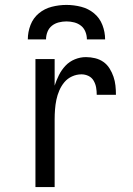

<svg xmlns="http://www.w3.org/2000/svg" viewBox="-20 -760 540 780"><path d="M124 0V-520H202V-412Q209 -434 219.5 -455Q230 -476 246 -493Q262 -510 284 -519Q306 -528 329 -528Q348 -528 366.5 -523.5Q385 -519 400 -508.5Q415 -498 425 -482Q435 -466 441 -448.5Q447 -431 449 -412.5Q451 -394 451 -375H373Q373 -390 370.5 -404.5Q368 -419 360.5 -432Q353 -445 339.5 -451.5Q326 -458 311 -458Q291 -458 272.5 -449.5Q254 -441 241.5 -426Q229 -411 221 -392.5Q213 -374 209 -354.5Q205 -335 203.5 -315Q202 -295 202 -276V0ZM93 -600Q93 -630 104 -658.5Q115 -687 138 -706Q161 -725 190.5 -732.5Q220 -740 250 -740Q280 -740 309.5 -732.5Q339 -725 362 -706Q385 -687 396 -658.5Q407 -630 407 -600H333Q333 -616 327 -631Q321 -646 309 -655.5Q297 -665 281.5 -669Q266 -673 250 -673Q234 -673 218.5 -669Q203 -665 191 -655.5Q179 -646 173 -631Q167 -616 167 -600Z"/></svg>

Font: Iosevka Term
Style: Regular
Weight: 400
Monospace: yes
Designer: Belleve Invis
Foundry: Belleve Invis
Version: Version 30.0.1